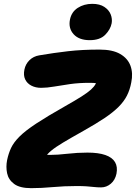

<svg xmlns="http://www.w3.org/2000/svg" viewBox="-20 -968 707 999"><path d="M142 11Q83 11 53.5 -11Q24 -33 17 -66.5Q10 -100 17 -135Q24 -169 37.5 -198Q51 -227 81.5 -257.5Q112 -288 169 -325.5Q226 -363 318 -415Q373 -446 405 -466.5Q437 -487 453.5 -502Q470 -517 477 -530.5Q484 -544 489 -561L513 -519Q506 -525 500 -529Q494 -533 482 -535Q470 -537 445 -537Q390 -537 344.5 -530.5Q299 -524 261.5 -517.5Q224 -511 194 -511Q165 -511 143 -522.5Q121 -534 111 -555Q101 -576 107 -606Q113 -635 133.5 -655Q154 -675 184 -680Q260 -693 334 -701.5Q408 -710 498 -710Q566 -710 605.5 -687Q645 -664 659 -625.5Q673 -587 663 -539Q656 -501 640.5 -470.5Q625 -440 597 -412Q569 -384 524.5 -354Q480 -324 414 -287Q348 -250 308 -226Q268 -202 246.5 -184Q225 -166 214.5 -149Q204 -132 198 -108L160 -178Q175 -170 192.5 -166Q210 -162 240 -162Q279 -162 331 -168Q383 -174 435 -174Q492 -174 528 -161.5Q564 -149 578.5 -124.5Q593 -100 586 -64Q579 -31 556.5 -12Q534 7 506 7Q486 7 469 5Q452 3 431 1.5Q410 0 379 0Q314 0 254.5 5.5Q195 11 142 11ZM447 -759Q391 -759 363 -790Q335 -821 344 -866Q352 -906 384.5 -927Q417 -948 460 -948Q499 -948 523 -932Q547 -916 556 -893Q565 -870 561 -847Q555 -815 527.5 -787Q500 -759 447 -759Z"/></svg>

Font: Shantell Sans ExtraBold
Style: Italic
Weight: 800
Italic angle: -11°
Designer: Stephen Nixon, Anya Danilova, Shantell Martin
Foundry: Arrow Type
Version: Version 1.011;[c5ecc13dd]